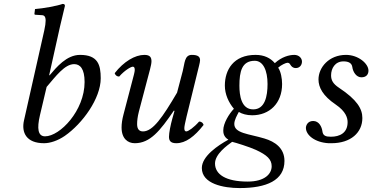

<svg xmlns="http://www.w3.org/2000/svg" viewBox="-20 -718 1893 976"><path d="M285 -583C300 -648 310 -688 310 -688C310 -695 307 -698 298 -698C271 -688 199 -675 158 -672L155 -648C155 -645 156 -643 160 -643L191 -641C204 -641 212 -635 212 -613C212 -602 210 -585 205 -563L102 -106C88 -44 114 10 204 10C235 10 274 -3 309 -27C400 -90 492 -218 492 -320C492 -388 478 -439 387 -439C318 -439 267 -376 232 -335L230 -336ZM410 -301C410 -156 285 -25 209 -25C173 -25 167 -64 183 -132L217 -276C264 -331 309 -392 357 -392C387 -392 410 -369 410 -301Z M984 -352C988 -370 997 -400 997 -412C997 -429 987 -439 955 -439C917 -439 919 -395 909 -357L880 -247C806 -121 757 -50 707 -50C689 -50 677 -60 677 -87C677 -103 679 -124 686 -151L729 -314C737 -346 750 -387 750 -406C750 -425 744 -439 714 -439C666 -439 609 -405 563 -346C566 -337 572 -329 586 -329C612 -359 645 -379 655 -379C662 -379 665 -374 665 -362C665 -353 659 -331 652 -305L608 -137C601 -111 598 -89 598 -70C598 -13 630 10 665 10C743 10 793 -52 864 -156L867 -154L856 -115C847 -83 839 -42 839 -23C839 -4 846 10 876 10C924 10 969 -24 1015 -83C1012 -92 1006 -100 992 -100C966 -70 937 -50 927 -50C920 -50 917 -55 917 -67C917 -76 922 -98 928 -124Z M1414 -291C1414 -318 1408 -354 1394 -374C1409 -388 1434 -399 1441 -399C1450 -399 1453 -394 1456 -389C1461 -381 1468 -372 1484 -372C1502 -372 1515 -386 1515 -405C1515 -423 1499 -439 1476 -439C1450 -439 1412 -429 1377 -397C1355 -423 1323 -439 1279 -439C1167 -439 1123 -363 1123 -283C1123 -239 1142 -197 1169 -165C1144 -139 1115 -91 1115 -56C1115 -46 1115 -23 1141 -8C1088 21 1006 76 1006 136C1006 217 1117 238 1198 238C1335 238 1426 199 1426 100C1426 35 1378 2 1324 -14C1244 -38 1171 -40 1171 -88C1171 -108 1185 -132 1194 -149C1210 -139 1234 -132 1262 -132C1349 -132 1414 -192 1414 -291ZM1160 3C1178 7 1248 29 1281 44C1337 70 1361 92 1361 127C1361 165 1327 205 1239 205C1127 205 1073 168 1073 113C1073 65 1135 21 1160 3ZM1340 -291C1340 -229 1327 -162 1267 -162C1206 -162 1197 -234 1197 -282C1197 -354 1209 -409 1275 -409C1318 -409 1340 -359 1340 -291Z M1650 10H1665C1763 10 1822 -44 1822 -118C1822 -165 1795 -211 1703 -272C1673 -292 1663 -310 1663 -335C1663 -370 1683 -406 1726 -406C1751 -406 1768 -398 1771 -377C1774 -353 1791 -325 1817 -325C1845 -325 1853 -343 1853 -359C1853 -395 1801 -439 1739 -439C1652 -439 1599 -375 1599 -314C1599 -274 1621 -231 1686 -187C1739 -151 1747 -118 1747 -97C1747 -42 1707 -23 1662 -23C1636 -23 1622 -28 1619 -50C1616 -73 1602 -103 1572 -103C1543 -103 1535 -79 1535 -68C1535 -31 1581 6 1650 10Z"/></svg>

Font: Libertinus Serif
Style: Italic
Weight: 400
Italic angle: -12°
Designer: Philipp H. Poll, Khaled Hosny
Foundry: Caleb Maclennan
Version: Version 7.050;RELEASE